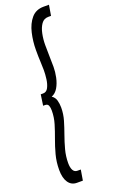

<svg xmlns="http://www.w3.org/2000/svg" viewBox="-180 -780 614 1031"><g transform="rotate(-20 126.5 -265.0)"><path d="M1 113Q1 67 12 26Q23 -15 37 -52.5Q51 -90 62 -126.5Q73 -163 73 -201Q73 -218 68.5 -229.5Q64 -241 49 -241H38L47 -303H61Q80 -303 90 -322.5Q100 -342 103.5 -369Q107 -396 107 -419Q107 -444 105.5 -469Q104 -494 104 -535Q104 -584 115 -631.5Q126 -679 152 -709.5Q178 -740 222 -740H253L243 -680H227Q202 -680 187.5 -659.5Q173 -639 166.5 -607.5Q160 -576 160 -544Q160 -503 161 -476.5Q162 -450 162 -418Q162 -390 155.5 -359Q149 -328 135 -304Q121 -280 98 -271Q115 -260 120.5 -240.5Q126 -221 126 -199Q126 -162 115.5 -126.5Q105 -91 92 -55Q79 -19 69 18.5Q59 56 59 95Q59 120 67 135Q75 150 92 150H111L101 210H67Q36 210 18.5 184.5Q1 159 1 113Z"/></g></svg>

Font: Georama ExtraCondensed
Style: Italic
Weight: 400
Width: 2
Italic angle: -9°
Designer: Jean-Baptiste Levee
Foundry: Production Type
Version: Version 1.000